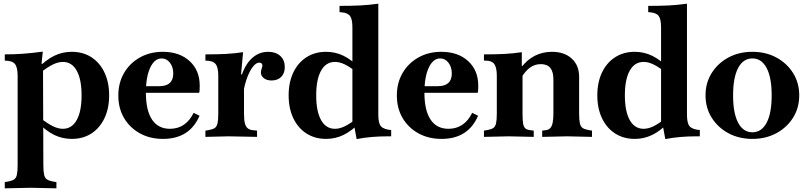

<svg xmlns="http://www.w3.org/2000/svg" viewBox="-20 -742 4395 1045"><path d="M6 283V249L24 246Q46 242 57 234.5Q68 227 72 208.5Q76 190 76 156V-329Q76 -376 61 -394Q46 -412 6 -412V-446Q58 -446 105.5 -449.5Q153 -453 213 -461L206 -395L214 -394L216 156Q216 190 220 208.5Q224 227 235.5 234.5Q247 242 269 246L287 249V283L147 280ZM370 14Q320 14 275.5 -7.5Q231 -29 185 -76L197 -102Q239 -69 268 -55Q297 -41 322 -41Q371 -41 397.5 -88.5Q424 -136 424 -223Q424 -310 397.5 -357.5Q371 -405 322 -405Q297 -405 268 -391Q239 -377 197 -344L185 -370Q231 -417 275.5 -438.5Q320 -460 370 -460Q432 -460 477.5 -430.5Q523 -401 548.5 -347.5Q574 -294 574 -223Q574 -152 548.5 -98.5Q523 -45 477.5 -15.5Q432 14 370 14Z M867 14Q796 14 741 -16.5Q686 -47 655 -100Q624 -153 624 -222Q624 -291 655 -344.5Q686 -398 741 -429Q796 -460 866 -460Q957 -460 1012 -409.5Q1067 -359 1067 -276Q1067 -266 1066.5 -254.5Q1066 -243 1064 -237H710L712 -273H847Q923 -273 923 -342Q923 -377 905 -400.5Q887 -424 860 -424Q821 -424 797.5 -373.5Q774 -323 774 -238Q774 -141 807.5 -91Q841 -41 905 -41Q948 -41 980.5 -63Q1013 -85 1034 -128L1066 -112Q1012 14 867 14Z M1098 3V-31L1116 -34Q1138 -38 1149 -45.5Q1160 -53 1164 -71.5Q1168 -90 1168 -124V-329Q1168 -376 1153 -394Q1138 -412 1098 -412V-446Q1164 -446 1210 -448.5Q1256 -451 1303 -458L1292 -337H1308V-124Q1308 -89 1313 -70.5Q1318 -52 1328 -44Q1338 -36 1352 -34L1379 -31V3L1224 0ZM1305 -241 1290 -315Q1310 -386 1349 -423Q1388 -460 1440 -460Q1481 -460 1505.5 -437.5Q1530 -415 1530 -377Q1530 -343 1510.5 -323.5Q1491 -304 1458 -304Q1432 -304 1416 -316.5Q1400 -329 1400 -348Q1400 -353 1401 -357Q1402 -361 1404 -368Q1406 -375 1407 -378Q1408 -381 1408 -385Q1408 -401 1391 -401Q1374 -401 1357 -379.5Q1340 -358 1326 -321.5Q1312 -285 1305 -241Z M1755 14Q1694 14 1648 -15.5Q1602 -45 1576.5 -98.5Q1551 -152 1551 -223Q1551 -294 1576.5 -347.5Q1602 -401 1648 -430.5Q1694 -460 1755 -460Q1805 -460 1849.5 -438.5Q1894 -417 1940 -370L1928 -344Q1886 -377 1857.5 -391Q1829 -405 1803 -405Q1754 -405 1727.5 -357.5Q1701 -310 1701 -223Q1701 -136 1727.5 -88.5Q1754 -41 1803 -41Q1829 -41 1857.5 -55Q1886 -69 1928 -102L1940 -76Q1894 -29 1849.5 -7.5Q1805 14 1755 14ZM1921 15 1908 -56 1898 -76V-593Q1898 -637 1885.5 -654.5Q1873 -672 1839 -675L1828 -676V-710Q1894 -710 1942.5 -712.5Q1991 -715 2039 -722V-117Q2039 -71 2053.5 -54.5Q2068 -38 2109 -34V0H2089Q2046 0 2004 3.5Q1962 7 1921 15Z M2383 14Q2312 14 2257 -16.5Q2202 -47 2171 -100Q2140 -153 2140 -222Q2140 -291 2171 -344.5Q2202 -398 2257 -429Q2312 -460 2382 -460Q2473 -460 2528 -409.5Q2583 -359 2583 -276Q2583 -266 2582.5 -254.5Q2582 -243 2580 -237H2226L2228 -273H2363Q2439 -273 2439 -342Q2439 -377 2421 -400.5Q2403 -424 2376 -424Q2337 -424 2313.5 -373.5Q2290 -323 2290 -238Q2290 -141 2323.5 -91Q2357 -41 2421 -41Q2464 -41 2496.5 -63Q2529 -85 2550 -128L2582 -112Q2528 14 2383 14Z M2931 3V-31L2953 -34Q2967 -36 2975.5 -45.5Q2984 -55 2988 -74.5Q2992 -94 2992 -124V-310Q2992 -352 2975 -372.5Q2958 -393 2923 -393Q2891 -393 2864.5 -374Q2838 -355 2815 -315V-372Q2847 -416 2890 -438Q2933 -460 2984 -460Q3052 -460 3092 -423Q3132 -386 3132 -324V-124Q3132 -90 3136 -71.5Q3140 -53 3151 -45.5Q3162 -38 3184 -34L3202 -31V3L3067 0ZM2614 3V-31L2632 -34Q2654 -38 2665 -45.5Q2676 -53 2680 -71.5Q2684 -90 2684 -124V-329Q2684 -374 2670.5 -393Q2657 -412 2625 -412H2614V-446Q2680 -446 2727 -448.5Q2774 -451 2820 -458V-383H2824V-124Q2824 -89 2827 -70.5Q2830 -52 2838.5 -44Q2847 -36 2863 -34L2885 -31V3L2749 0Z M3435 14Q3374 14 3328 -15.5Q3282 -45 3256.5 -98.5Q3231 -152 3231 -223Q3231 -294 3256.5 -347.5Q3282 -401 3328 -430.5Q3374 -460 3435 -460Q3485 -460 3529.5 -438.5Q3574 -417 3620 -370L3608 -344Q3566 -377 3537.5 -391Q3509 -405 3483 -405Q3434 -405 3407.5 -357.5Q3381 -310 3381 -223Q3381 -136 3407.5 -88.5Q3434 -41 3483 -41Q3509 -41 3537.5 -55Q3566 -69 3608 -102L3620 -76Q3574 -29 3529.5 -7.5Q3485 14 3435 14ZM3601 15 3588 -56 3578 -76V-593Q3578 -637 3565.5 -654.5Q3553 -672 3519 -675L3508 -676V-710Q3574 -710 3622.5 -712.5Q3671 -715 3719 -722V-117Q3719 -71 3733.5 -54.5Q3748 -38 3789 -34V0H3769Q3726 0 3684 3.5Q3642 7 3601 15Z M4075 14Q4002 14 3944.5 -17Q3887 -48 3853.5 -101.5Q3820 -155 3820 -223Q3820 -291 3853.5 -344.5Q3887 -398 3944.5 -429Q4002 -460 4075 -460Q4148 -460 4205.5 -429Q4263 -398 4296.5 -344.5Q4330 -291 4330 -223Q4330 -155 4296.5 -101.5Q4263 -48 4205.5 -17Q4148 14 4075 14ZM4075 -22Q4125 -22 4152.5 -74Q4180 -126 4180 -223Q4180 -320 4152.5 -372Q4125 -424 4075 -424Q4025 -424 3997.5 -372Q3970 -320 3970 -223Q3970 -126 3997.5 -74Q4025 -22 4075 -22Z"/></svg>

Font: Baskervville
Style: Bold
Weight: 700
Version: Version 1.100